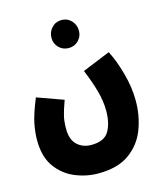

<svg xmlns="http://www.w3.org/2000/svg" viewBox="-126 -736 909 1060"><g transform="rotate(-15 328.5 -205.5)"><path d="M404 -559Q404 -593 381.5 -617Q359 -641 326 -641Q292 -641 269.5 -617Q247 -593 247 -559Q247 -527 269.5 -504Q292 -481 326 -481Q359 -481 381.5 -504Q404 -527 404 -559ZM304 230Q416 230 482.5 182Q549 134 578 57.5Q607 -19 607 -105Q607 -181 584.5 -262.5Q562 -344 532 -402L373 -337Q402 -267 418.5 -208Q435 -149 435 -93Q435 -23 408.5 22.5Q382 68 308 68Q259 68 227 38Q195 8 195 -53Q195 -94 201.5 -123.5Q208 -153 229 -211L79 -265Q43 -177 33.5 -127Q24 -77 24 -35Q24 60 65.5 118Q107 176 171.5 203Q236 230 304 230Z"/></g></svg>

Font: Noto Sans Arabic Condensed Black
Style: Regular
Weight: 900
Width: 3
Designer: Nadine Chahine
Foundry: Monotype Imaging Inc.
Version: 1.001